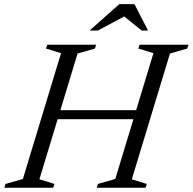

<svg xmlns="http://www.w3.org/2000/svg" viewBox="-40 -886 909 906"><path d="M183 -323.5 196 -366H650.5L637 -323.5ZM248 -635 177 -657 183 -675H413.5L408 -657L326 -633.5L146 -40L217 -18L211 0H-19.5L-14 -18L68 -41.5ZM684 -635 613 -657 618.5 -675H849.5L843.5 -657L762 -633.5L582 -40L652.5 -18L647 0H416.5L422 -18L504 -41.5ZM383 -742 523 -866.5H594.5L658.5 -742H628.5L540.5 -813H555L422 -742Z"/></svg>

Font: Newsreader 24pt
Style: Italic
Weight: 400
Italic angle: -17°
Designer: Hugues Gentile
Foundry: Production Type
Version: Version 1.003